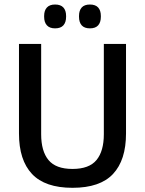

<svg xmlns="http://www.w3.org/2000/svg" viewBox="-20 -838 657 870"><path d="M308.5 13Q184 13 125 -49.8Q66 -112.5 66 -233V-639H166.5V-230Q166.5 -153 199.8 -112.8Q233 -72.5 308.5 -72.5Q384 -72.5 417.2 -112.8Q450.5 -153 450.5 -230V-639H551V-233Q551 -112.5 492.2 -49.8Q433.5 13 308.5 13ZM229.5 -709.5Q205 -709.5 192.5 -723.2Q180 -737 180 -762V-765.5Q180 -790.5 192.5 -804Q205 -817.5 229.5 -817.5Q255 -817.5 267.2 -804Q279.5 -790.5 279.5 -765.5V-762Q279.5 -737 267.2 -723.2Q255 -709.5 229.5 -709.5ZM387.5 -709.5Q362.5 -709.5 350.2 -723.2Q338 -737 338 -762V-765.5Q338 -790.5 350.2 -804Q362.5 -817.5 387.5 -817.5Q412.5 -817.5 424.8 -804Q437 -790.5 437 -765.5V-762Q437 -737 424.8 -723.2Q412.5 -709.5 387.5 -709.5Z"/></svg>

Font: Anek Malayalam Medium
Style: Regular
Weight: 500
Designer: Maithili Shingre (Malayalam) & Yesha Goshar (Latin)
Foundry: Ek Type
Version: Version 1.003